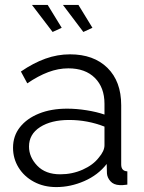

<svg xmlns="http://www.w3.org/2000/svg" viewBox="-20 -751 585 781"><path d="M33 -150Q33 -198 61 -233.5Q89 -269 138.5 -289Q188 -309 253 -309Q291 -309 332 -302.5Q373 -296 405 -285V-329Q405 -395 366 -434Q327 -473 258 -473Q217 -473 176 -457.5Q135 -442 91 -412L65 -460Q116 -495 165 -512.5Q214 -530 265 -530Q361 -530 417 -475Q473 -420 473 -323V-82Q473 -55 498 -54V0Q476 3 467 2Q442 1 429 -14Q416 -29 415 -46L414 -84Q379 -39 323 -14.5Q267 10 209 10Q158 10 118 -11.5Q78 -33 55.5 -69.5Q33 -106 33 -150ZM382 -110Q405 -137 405 -160V-236Q336 -263 261 -263Q188 -263 143 -234Q98 -205 98 -155Q98 -112 131.5 -77Q165 -42 225 -42Q274 -42 316.5 -61Q359 -80 382 -110ZM236 -731H299L356 -638L319 -621ZM110 -731H174L231 -638L194 -621Z"/></svg>

Font: Raleway
Style: Regular
Weight: 400
Designer: Matt McInerney, Pablo Impallari, Rodrigo Fuenzalida
Foundry: Matt McInerney, Pablo Impallari, Rodrigo Fuenzalida
Version: Version 4.101;RELEASE